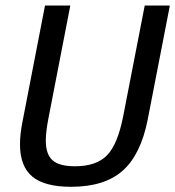

<svg xmlns="http://www.w3.org/2000/svg" viewBox="-20 -679 646 708"><path d="M242.2 9.8Q144 9.8 98.9 -28.1Q53.7 -65.9 53.7 -147Q53.7 -184.6 63 -230.5L146 -658.7H239.3L158.7 -243.2Q148.9 -193.4 148.9 -160.2Q148.9 -110.4 173.6 -88.1Q198.2 -65.9 256.3 -65.9Q335 -65.9 374.3 -106Q413.6 -146 434.1 -249.5L513.7 -658.7H606.4L524.9 -239.3Q499.5 -109.4 432.6 -49.8Q365.7 9.8 242.2 9.8Z"/></svg>

Font: Cousine
Style: Italic
Weight: 400
Italic angle: -12°
Monospace: yes
Designer: Steve Matteson
Foundry: Monotype Imaging Inc.
Version: Version 1.21